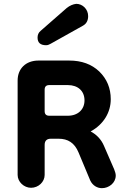

<svg xmlns="http://www.w3.org/2000/svg" viewBox="-20 -964 648 1002"><path d="M192 -803C181 -794 176 -782 176 -768C176 -741 191 -728 221 -728C232 -728 238 -733 245 -736L413 -830C431 -840 440 -857 440 -880C440 -916 411 -944 378 -944C361 -942 344 -935 328 -922ZM142 16C181 16 213 -15 213 -51V-208C213 -229 224 -240 245 -240H286C334 -240 369 -219 390 -168L451 -22C464 5 488 18 512 18C548 18 584 -9 584 -48C584 -57 581 -67 576 -80L523 -202C508 -238 482 -263 453 -278C521 -315 558 -378 558 -446C558 -504 538 -552 498 -591C458 -629 406 -648 341 -648H181C114 -648 72 -605 72 -544V-51C72 -15 105 16 142 16ZM237 -360C221 -360 213 -368 213 -384V-496C213 -512 221 -520 237 -520H334C387 -520 421 -489 421 -440C421 -393 387 -360 334 -360Z"/></svg>

Font: Dongle
Style: Bold
Weight: 700
Designer: Yanghee Ryu
Foundry: Yanghee Ryu
Version: Version 2.000